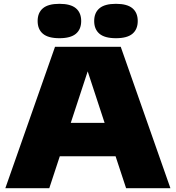

<svg xmlns="http://www.w3.org/2000/svg" viewBox="-20 -985 920 1005"><path d="M640 0 585 -167H293L238 0H8L268 -740H612L872 0ZM350.5 -342H527.5L439 -611.5ZM177 -875Q177 -918.5 204.8 -941.8Q232.5 -965 291 -965Q349.5 -965 377.2 -941.8Q405 -918.5 405 -875Q405 -831.5 377.2 -808.2Q349.5 -785 291 -785Q232.5 -785 204.8 -808.2Q177 -831.5 177 -875ZM473 -875Q473 -918.5 500.8 -941.8Q528.5 -965 587 -965Q645.5 -965 673.2 -941.8Q701 -918.5 701 -875Q701 -831.5 673.2 -808.2Q645.5 -785 587 -785Q528.5 -785 500.8 -808.2Q473 -831.5 473 -875Z"/></svg>

Font: Encode Sans Expanded Black
Style: Regular
Weight: 900
Width: 7
Designer: Multiple Designers
Foundry: Impallari Type
Version: Version 2.000